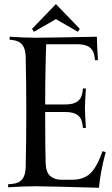

<svg xmlns="http://www.w3.org/2000/svg" viewBox="-20 -911 544 934"><path d="M297.9 -366.2H199.7Q199.7 -182.1 202.1 -116.7Q203.6 -71.8 225.1 -54.2Q246.1 -36.6 278.3 -36.6H330.6Q387.7 -36.6 420.4 -68.4Q452.1 -99.6 479 -175.8L494.1 -170.9Q468.3 -74.2 461.4 2.4Q202.1 -4.9 153.8 -4.9Q101.1 -4.9 19.5 0V-14.6L40.5 -16.6Q72.8 -19.5 88.6 -39.6Q104.5 -59.6 105 -100.1Q107.9 -227.1 107.9 -366.2Q107.9 -505.4 105 -632.3Q104.5 -672.9 88.6 -692.9Q72.8 -712.9 40.5 -716.3L26.9 -717.8V-732.4Q101.6 -727.5 153.8 -727.5Q213.9 -727.5 451.2 -732.4Q452.1 -685.5 456.5 -618.2H441.9L440.4 -631.8Q437 -664.6 416.7 -680.2Q396.5 -695.8 356.4 -695.8H204.6Q203.6 -678.7 202.6 -632.3Q199.7 -505.4 199.7 -402.8H297.9Q337.9 -402.8 358.2 -418.5Q378.4 -434.1 381.8 -466.8L383.3 -480.5H397.9Q393.1 -405.8 393.1 -384.8Q393.1 -363.3 397.9 -288.6H383.3L381.8 -302.2Q378.4 -335 358.2 -350.6Q337.9 -366.2 297.9 -366.2ZM135.7 -770.5 252 -891.1 368.2 -770.5 358.9 -756.3 252 -817.9 145 -756.3Z"/></svg>

Font: Flanker
Style: Regular
Weight: 400
Designer: Flanker
Foundry: Flanker
Version: Version 2.027